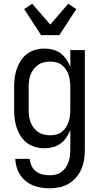

<svg xmlns="http://www.w3.org/2000/svg" viewBox="-20 -789 540 1032"><path d="M247 223Q224 223 201.5 219.5Q179 216 158 207.5Q137 199 119 184.5Q101 170 88.5 151Q76 132 69.5 110Q63 88 62 65H140Q141 85 149.5 102.5Q158 120 173.5 132Q189 144 208 148.5Q227 153 247 153Q264 153 280.5 149Q297 145 310.5 135Q324 125 333.5 111Q343 97 348.5 81Q354 65 356 48.5Q358 32 358 15V-91Q350 -70 337 -50.5Q324 -31 305.5 -17.5Q287 -4 264.5 2Q242 8 219 8Q194 8 169.5 1Q145 -6 125 -21Q105 -36 91.5 -57Q78 -78 70 -101.5Q62 -125 59 -150Q56 -175 56 -200V-320Q56 -345 59 -370Q62 -395 70 -418.5Q78 -442 91.5 -463Q105 -484 125 -499Q145 -514 169.5 -521Q194 -528 219 -528Q242 -528 264.5 -522Q287 -516 305.5 -502.5Q324 -489 337 -469.5Q350 -450 358 -429V-520H436V15Q436 42 432 68.5Q428 95 417.5 119.5Q407 144 389.5 164.5Q372 185 349 198.5Q326 212 299.5 217.5Q273 223 247 223ZM249 -62Q266 -62 282.5 -66Q299 -70 312 -80Q325 -90 334.5 -104.5Q344 -119 349 -134.5Q354 -150 356 -166.5Q358 -183 358 -200V-320Q358 -337 356 -353.5Q354 -370 349 -385.5Q344 -401 334.5 -415.5Q325 -430 312 -440Q299 -450 282.5 -454Q266 -458 249 -458Q232 -458 215.5 -454Q199 -450 185 -440.5Q171 -431 160.5 -417Q150 -403 144 -387Q138 -371 136 -354Q134 -337 134 -320V-200Q134 -183 136 -166Q138 -149 144 -133Q150 -117 160.5 -103Q171 -89 185 -79.5Q199 -70 215.5 -66Q232 -62 249 -62ZM201 -600 110 -740 153 -769 250 -657 347 -769 390 -740 299 -600Z"/></svg>

Font: Iosevka Fuck
Style: Regular
Weight: 400
Monospace: yes
Designer: Belleve Invis
Foundry: Belleve Invis
Version: Version 28.0.7; ttfautohint (v1.8.3)